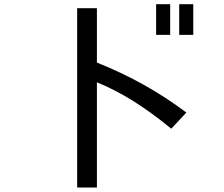

<svg xmlns="http://www.w3.org/2000/svg" viewBox="-20 -834 1040 893"><path d="M430.7 -543Q659.2 -452.1 846.7 -310.5L776.4 -235.4Q595.7 -384.8 430.7 -451.2V38.1H338.9V-795.9H430.7ZM771.5 -814.5V-671.9H706.1V-814.5ZM878.9 -814.5V-671.9H813.5V-814.5Z"/></svg>

Font: MotoyaLCedar
Style: W3 mono
Weight: 400
Version: Version 1.01